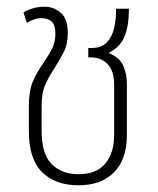

<svg xmlns="http://www.w3.org/2000/svg" viewBox="-20 -543 470 572"><path d="M214 9Q145 9 105.5 -30Q66 -69 66 -152V-226Q66 -273 78 -300.5Q90 -328 107 -352Q125 -378 135 -398Q145 -418 145 -441Q145 -470 133 -479.5Q121 -489 104 -489Q92 -489 80 -484.5Q68 -480 60 -475L50 -506Q78 -523 113 -523Q140 -523 161 -505Q182 -487 182 -445Q182 -411 169.5 -387Q157 -363 141 -338Q124 -312 114 -288.5Q104 -265 104 -228V-154Q104 -84 134 -54Q164 -24 214 -24Q267 -24 293.5 -55.5Q320 -87 320 -141V-291Q320 -332 300.5 -352Q281 -372 252 -372H243V-400H253Q282 -400 298 -416.5Q314 -433 320 -459.5Q326 -486 326 -517H364Q364 -464 350.5 -433Q337 -402 306 -387V-384Q337 -371 347.5 -346.5Q358 -322 358 -292V-140Q358 -69 320 -30Q282 9 214 9Z"/></svg>

Font: Noto Sans Thai UI Cond ExtLt
Style: Regular
Weight: 200
Width: 3
Designer: Monotype Design Team
Foundry: Monotype Imaging Inc.
Version: Version 2.000; ttfautohint (v1.8.4.7-5d5b)